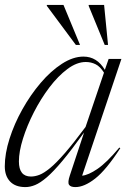

<svg xmlns="http://www.w3.org/2000/svg" viewBox="-20 -752 528 782"><path d="M264.5 -37.5 322.5 -212.5Q271.5 -141.5 234.8 -97.5Q198 -53.5 171 -30.2Q144 -7 123.2 1.5Q102.5 10 83.5 10Q42.5 10 21 -12.8Q-0.5 -35.5 -0.5 -74.5Q-0.5 -126.5 18.8 -187Q38 -247.5 71 -306.5Q104 -365.5 145.5 -414.2Q187 -463 232.2 -492.2Q277.5 -521.5 320 -521.5Q375 -521.5 407 -467.5L422.5 -512H474.5L314.5 -36.5Q339.5 -38.5 377.2 -64.2Q415 -90 466 -151L470 -148.5Q412.5 -60 368 -25Q323.5 10 287 10Q267 10 261 0.2Q255 -9.5 264.5 -37.5ZM57 -94.5Q57 -33 106 -33Q122.5 -33 140.8 -40Q159 -47 184 -67.5Q209 -88 244 -128.2Q279 -168.5 328.5 -235L403.5 -456Q388 -481 369.5 -490.2Q351 -499.5 329.5 -499.5Q293 -499.5 254.8 -471Q216.5 -442.5 181.2 -396Q146 -349.5 118 -294.8Q90 -240 73.5 -187.2Q57 -134.5 57 -94.5ZM306 -569H289L170.5 -728.5L171 -732H238.5ZM420 -569H406.5L341 -728.5L341.5 -732H404Z"/></svg>

Font: Newsreader Display Light
Style: Italic
Weight: 300
Italic angle: -17°
Designer: Hugues Gentile
Foundry: Production Type
Version: Version 1.001